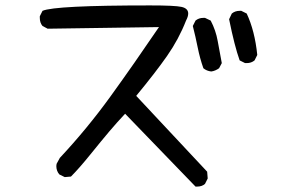

<svg xmlns="http://www.w3.org/2000/svg" viewBox="-20 -677 1040 709"><path d="M708 12H702L442 -257Q411 -224 383.5 -191.5Q356 -159 314 -107Q272 -55 242 -25L219 -23L199 -33Q188 -46 188 -64L189 -72L201 -94Q302 -202 388 -321Q474 -440 567 -577L156 -571L137 -581Q127 -593 127 -611V-617L137 -637Q182 -657 534 -657Q626 -657 650.5 -651.5Q675 -646 675 -627Q675 -616 667 -601Q640 -532 597 -470.5Q554 -409 483 -323L745 -43L747 -18L737 2Q726 12 708 12ZM760 -413Q743 -415 731 -425Q718 -462 710 -502Q702 -542 692 -581L702 -601Q714 -611 731 -611H737L758 -601Q777 -565 784 -525Q791 -485 799 -444L789 -425Q775 -415 760 -413ZM891 -444H885L865 -454Q846 -507 826 -606L836 -627Q848 -637 865 -637H871L891 -627Q921 -563 930 -474L920 -454Q908 -444 891 -444Z"/></svg>

Font: Xiaolai Mono SC
Style: Regular
Weight: 400
Monospace: yes
Designer: LXGW / Nozomi Seto
Version: Version 3.113;September 30, 2024